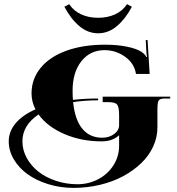

<svg xmlns="http://www.w3.org/2000/svg" viewBox="-20 -673 849 920"><path d="M588.7 -653 611.9 -640.7Q581.3 -582.6 540.4 -548.1Q499.6 -513.5 450.2 -513.5Q400.8 -513.5 359.9 -548.1Q319.1 -582.6 288.5 -640.7L311.6 -653Q333.5 -620.2 369.3 -604Q405.2 -587.8 450.2 -587.8Q495.2 -587.8 531 -604Q566.9 -620.2 588.7 -653ZM131.1 -225.1Q131.1 -294.6 174.8 -347.9Q218.5 -401.2 298.5 -430.1Q378.5 -458.9 483.4 -458.9Q540.2 -458.9 587.4 -449.5Q634.6 -440.1 658.2 -424.4Q677.9 -410 681.4 -399.5L684.9 -400.3Q681.8 -410.8 681.4 -424.8L678.3 -480.8L687.1 -481.2L697.1 -318.6H631.6L631.1 -321.2Q622.8 -370.2 578.9 -401.4Q535 -432.7 480.8 -432.7Q411.7 -432.7 369.8 -379.4Q327.8 -326 327.8 -238.2Q327.8 -215 329.5 -194.5Q386.8 -201 450.2 -201V-192.3Q386.4 -192.3 330.4 -183.6Q338.7 -100.1 374.1 -56.6Q409.5 -13.1 469.4 -13.1Q503.1 -13.1 526.9 -30.8Q550.7 -48.5 550.7 -73.4V-122.4Q550.7 -159.5 541.5 -171.5Q532.3 -183.6 498.3 -183.6H472V-209.8H795.5V-201H769.2Q745.2 -201 739.7 -190.1Q734.3 -179.2 734.3 -148.6V-62.1Q734.3 -14.9 713.9 29.3Q693.6 73.4 656.5 109Q619.3 144.7 569.9 171.3Q520.5 198 459.1 212.6Q397.7 227.3 332.6 227.3Q269.2 227.3 211.8 209.6Q154.3 191.9 112.8 162.2Q71.2 132.4 46.5 91.1Q21.9 49.8 21.9 4.4Q21.9 -43.3 55.1 -82.6Q88.3 -121.9 149.9 -149Q131.1 -185.8 131.1 -225.1ZM550.7 -24.9Q518.8 4.4 467.7 4.4Q369.3 4.4 287.8 -31Q206.3 -66.4 164.8 -124.6Q87.4 -72.6 87.4 4.4Q87.4 46.3 108.4 84.4Q129.4 122.4 164.6 149.9Q199.7 177.4 248.5 193.6Q297.2 209.8 351 209.8Q405.2 209.8 451.3 185.3Q497.4 160.8 524 118.4Q550.7 76 550.7 26.2Z"/></svg>

Font: Wabroye
Style: Medium
Weight: 500
Designer: gluk
Foundry: gluk
Version: Version 0.14